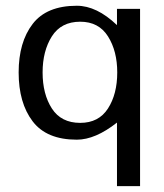

<svg xmlns="http://www.w3.org/2000/svg" viewBox="-20 -465 561 658"><path d="M381.8 -216.8Q381.8 -290 350.1 -340.3Q318.4 -390.6 254.9 -390.6Q189.5 -390.6 157.7 -340.3Q126 -290 126 -216.8Q126 -142.6 157.7 -93.3Q189.5 -43.9 254.9 -43.9Q318.4 -43.9 350.1 -93.3Q381.8 -142.6 381.8 -216.8ZM460 172.9H380.9V-44.9Q306.6 13.7 243.2 13.7Q139.6 13.7 91.8 -49.3Q43.9 -112.3 43.9 -216.8Q43.9 -320.3 91.8 -382.8Q139.6 -445.3 243.2 -445.3Q311.5 -445.3 380.9 -378.9V-434.6H460Z"/></svg>

Font: Padauk
Style: Regular
Weight: 400
Designer: Debbi Hosken
Foundry: SIL
Version: Version 3.003; ttfautohint (v1.8.2) -l 8 -r 50 -G 200 -x 14 